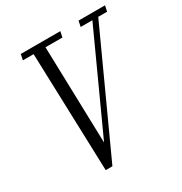

<svg xmlns="http://www.w3.org/2000/svg" viewBox="-172 -867 941 993"><g transform="rotate(-30 298.0 -370.0)"><path d="M173 0 150 -706H86L93 -740H329L322 -706H221L237 -128L501 -706H431L438 -740H596L589 -706H536L213 0Z"/></g></svg>

Font: Xanh Mono
Style: Italic
Weight: 400
Italic angle: -12°
Monospace: yes
Designer: Lam Bao, Duy Dao
Foundry: Yellow Type Foundry
Version: Version 3.101; ttfautohint (v1.8.3)